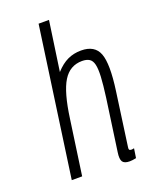

<svg xmlns="http://www.w3.org/2000/svg" viewBox="-140 -803 685 885"><g transform="rotate(-20 202.5 -360.0)"><path d="M303 -547Q267 -547 237 -533Q207 -519 178 -487L213 -730H162L59 0H110L148 -268Q165 -393 198 -446.5Q231 -500 291 -500Q313 -500 326.5 -491.5Q340 -483 345 -461.5Q350 -440 348 -402Q346 -364 338 -304L302 -49Q297 -16 305.5 -3Q314 10 340 10Q347 10 354.5 9Q362 8 372 6L379 -40Q374 -39 372 -38.5Q370 -38 367 -38Q357 -38 355 -42.5Q353 -47 355 -57L391 -316Q409 -444 389.5 -495.5Q370 -547 303 -547Z"/></g></svg>

Font: Secuela ExtLt
Style: Italic
Weight: 200
Italic angle: -8°
Designer: Fernando Haro
Foundry: deFharo
Version: Version 1.704